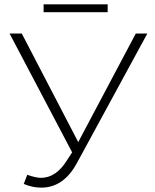

<svg xmlns="http://www.w3.org/2000/svg" viewBox="-20 -854 711 881"><path d="M474 -834V-798H180V-834ZM603 -700H656L333 -106Q272 7 169 7Q129 7 89 -10L105 -52Q144 -38 168 -38Q237 -38 287 -118L311 -155L24 -700H80L339 -202Z"/></svg>

Font: mBank Light
Style: Regular
Weight: 300
Designer: Julieta Ulanovsky
Foundry: Julieta Ulanovsky
Version: Version 7.200;PS 007.200;hotconv 1.0.88;makeotf.lib2.5.64775